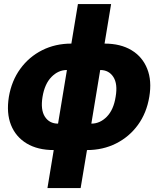

<svg xmlns="http://www.w3.org/2000/svg" viewBox="-20 -748 801 972"><path d="M252 11.7Q170.9 11.7 115.2 -21.7Q59.6 -55.2 35.6 -115.5Q11.7 -175.8 24.9 -257.8Q38.6 -338.9 82.8 -399.7Q127 -460.4 193.6 -493.9Q260.3 -527.3 341.3 -527.3L374.5 -727.5H542.5L509.3 -527.3Q590.3 -527.3 645.8 -493.9Q701.2 -460.4 725.3 -399.7Q749.5 -338.9 735.8 -257.8Q722.2 -175.8 678.2 -115.5Q634.3 -55.2 567.6 -21.7Q501 11.7 420.4 11.7L388.2 204.1H220.2L252 11.7ZM273.9 -122.1 318.8 -393.6Q274.9 -393.6 240.5 -358.4Q206.1 -323.2 195.3 -257.8Q184.6 -192.4 207.3 -157.2Q230 -122.1 273.9 -122.1ZM487.3 -393.6 442.4 -122.1Q486.3 -122.1 520.8 -157.2Q555.2 -192.4 565.4 -257.8Q576.7 -322.8 554 -358.2Q531.2 -393.6 487.3 -393.6Z"/></svg>

Font: Inter Display ExtraBold
Style: Italic
Weight: 800
Italic angle: -9.39999°
Designer: Rasmus Andersson
Foundry: rsms
Version: Version 4.000;git-a52131595